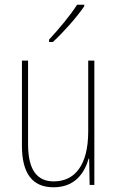

<svg xmlns="http://www.w3.org/2000/svg" viewBox="-20 -784 498 814"><path d="M337 -757V-764H307C275 -715 233 -665 188 -616V-606H204C247 -645 304 -709 337 -757ZM380 -527H354V-227C354 -82 296 -15 208 -15C138 -15 99 -62 99 -173V-527H73V-166C73 -49 117 10 207 10C300 10 339 -53 356 -112H358L360 0H380Z"/></svg>

Font: Noto Sans Armenian Condensed Thin
Style: Regular
Weight: 100
Width: 3
Designer: Monotype Design Team
Foundry: Monotype Imaging Inc.
Version: Version 2.008